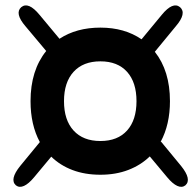

<svg xmlns="http://www.w3.org/2000/svg" viewBox="-20 -733 738 723"><path d="M358 -75Q300 -75 253.5 -92.5Q207 -110 173 -143L108 -65Q88 -41 70.5 -33Q53 -25 40 -35Q15 -57 56 -108L130 -198Q95 -263 95 -352Q95 -468 154 -541L76 -634Q34 -683 60 -706Q87 -728 129 -677L204 -587Q268 -629 358 -629Q449 -629 513 -585L589 -677Q631 -728 658 -706Q684 -683 642 -634L563 -538Q620 -466 620 -352Q620 -264 585 -199H587L662 -108Q703 -57 678 -35Q665 -25 647.5 -33Q630 -41 610 -65L544 -144Q510 -111 463 -93Q416 -75 358 -75ZM358 -202Q423 -202 458.5 -241.5Q494 -281 494 -352Q494 -423 458.5 -462.5Q423 -502 358 -502Q293 -502 257 -462.5Q221 -423 221 -352Q221 -281 257 -241.5Q293 -202 358 -202Z"/></svg>

Font: Zen Maru Gothic Black
Style: Regular
Weight: 900
Designer: Yoshimichi Ohira
Foundry: Positype
Version: Version 1.001